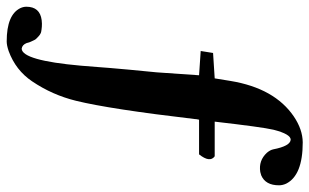

<svg xmlns="http://www.w3.org/2000/svg" viewBox="-247 -542 928 576"><g transform="rotate(90 217.0 -254.0)"><path d="M356 -698.2Q455.1 -698.2 480 -648.4Q484.9 -637.7 484.9 -627Q484.9 -586.4 455.1 -573.7Q449.7 -571.8 444.8 -570.8Q410.6 -565.4 387.2 -590.8Q378.9 -600.6 377 -609.9Q367.2 -660.6 348.1 -662.1Q331.5 -662.1 318.4 -611.3Q317.9 -609.9 317.9 -608.9Q310.5 -577.6 293.9 -434.1H397.9Q418 -419.9 392.1 -387.2H288.1Q286.1 -378.9 286.1 -374Q256.3 -119.6 231.4 -18.1Q213.9 53.2 172.9 113.8Q139.6 163.1 82 184.1Q64.9 189.9 53.2 189.9Q-27.3 189.9 -46.9 148.4Q-50.8 139.6 -50.8 130.9Q-50.8 90.3 -10.7 85Q-4.9 84.5 0 84.2Q4.9 84 9.5 84.5Q14.2 85 17.6 85.4Q21 85.9 23.9 86.4Q26.9 86.9 29.5 88.4Q32.2 89.8 33.7 90.8Q35.2 91.8 37.6 94Q40 96.2 40.5 96.7Q41 97.2 43.5 99.6L45.9 102.1Q47.9 104 49.8 108.4Q51.8 112.8 54 117.4Q56.2 122.1 57.1 126L58.1 129.9Q63.5 143.6 75.2 145Q110.4 143.1 126 -32.2Q127.4 -50.8 130.4 -86.9Q131.8 -107.9 132.8 -118.2Q136.7 -166.5 146 -259.8L154.8 -387.2L82 -392.1L87.9 -429.2L164.1 -434.1Q164.6 -437 171.9 -481.9Q193.8 -613.8 278.3 -671.4Q317.4 -697.8 356 -698.2Z"/></g></svg>

Font: Linux Libertine O
Style: Bold
Weight: 700
Designer: Philipp H. Poll
Foundry: Philipp H. Poll
Version: Version 5.0.0